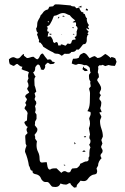

<svg xmlns="http://www.w3.org/2000/svg" viewBox="-20 -870 577 883"><path d="M365 -627Q374 -625 380.5 -617Q387 -609 392 -602Q398 -605 403.5 -608Q409 -611 416 -612L429 -603Q440 -604 448 -610Q456 -616 464 -622Q472 -618 478.5 -612.5Q485 -607 491 -602V-608Q501 -607 510 -602L516 -586Q514 -581 512.5 -576Q511 -571 508 -567Q491 -567 479 -571L464 -566L452 -572Q446 -568 437 -570L431 -563Q433 -556 431.5 -549.5Q430 -543 430 -536Q434 -531 434 -525.5Q434 -520 435 -515Q432 -512 429.5 -508.5Q427 -505 427 -500Q432 -492 438.5 -482Q445 -472 445 -463Q445 -457 441.5 -452Q438 -447 438 -441L444 -432Q437 -423 437 -414Q440 -410 443 -406Q446 -402 446 -397Q446 -385 441 -372L447 -357V-354H438V-350L446 -335Q446 -329 443 -324Q440 -319 440 -313Q440 -295 446.5 -277.5Q453 -260 453 -242L446 -226L451 -210L445 -196Q445 -191 448.5 -186Q452 -181 452 -176Q452 -169 447 -164.5Q442 -160 442 -153L447 -142Q440 -136 435.5 -127Q431 -118 431 -108L424 -96L427 -83L425 -73Q420 -68 413.5 -67.5Q407 -67 402 -64Q393 -59 389 -53.5Q385 -48 381 -43.5Q377 -39 370.5 -37.5Q364 -36 350 -39Q345 -31 338.5 -25Q332 -19 332 -9L321 -7Q316 -12 310.5 -16.5Q305 -21 303 -28Q297 -28 292.5 -24.5Q288 -21 283 -21Q271 -21 258 -26Q252 -10 235 -10Q227 -10 223 -11Q219 -12 217 -14Q215 -16 212.5 -19.5Q210 -23 206 -28Q201 -34 192.5 -33Q184 -32 178 -37Q171 -42 168 -50.5Q165 -59 157 -64Q151 -68 143.5 -69Q136 -70 131 -75L129 -85Q121 -85 119 -94Q117 -103 113 -108Q108 -142 95 -172Q95 -180 97 -186.5Q99 -193 102 -200L98 -209Q98 -217 97 -225Q96 -233 96 -241L97 -248L107 -258Q106 -260 104 -265Q102 -270 102 -272Q102 -281 108 -286Q102 -288 98.5 -294Q95 -300 92 -305Q92 -310 96 -312Q100 -314 104 -316Q105 -324 105 -332.5Q105 -341 107 -349Q106 -356 101.5 -360.5Q97 -365 93 -370Q93 -375 95.5 -379Q98 -383 101 -387L96 -397Q98 -401 100.5 -405Q103 -409 104 -414L96 -425Q96 -432 102.5 -436.5Q109 -441 114 -444Q113 -449 109 -453.5Q105 -458 105 -464Q111 -470 111 -477Q111 -486 106 -494Q106 -501 111 -509Q109 -517 109 -522Q109 -528 113 -538Q105 -543 96 -545Q87 -547 79 -552L83 -563Q76 -563 70.5 -567.5Q65 -572 60 -576Q54 -576 50 -571.5Q46 -567 41 -567L25 -575Q21 -584 21 -597Q25 -601 30.5 -604Q36 -607 42 -607Q45 -607 50.5 -604Q56 -601 60 -601Q69 -601 75.5 -610Q82 -619 90 -622V-614L104 -603Q112 -603 119 -606Q126 -609 134 -609Q138 -606 142 -602.5Q146 -599 151 -597Q159 -601 161.5 -608.5Q164 -616 170 -622L177 -624Q182 -616 187.5 -609Q193 -602 199 -595Q205 -597 209 -597Q211 -597 212 -596Q213 -595 215 -595L220 -587L232 -584Q230 -577 223.5 -576Q217 -575 211 -575L200 -582Q193 -578 187 -570L188 -565Q188 -555 179 -548L167 -551L168 -555L162 -570L155 -574Q147 -570 142 -560Q142 -552 140.5 -546.5Q139 -541 132 -536Q136 -532 138 -526.5Q140 -521 144 -517Q138 -513 138 -503L139 -477Q142 -470 143.5 -463Q145 -456 147 -449L139 -441L143 -426L139 -415Q140 -408 143.5 -406Q147 -404 147 -394L141 -381Q144 -373 144 -364Q144 -362 143 -359Q142 -356 141 -354L148 -343V-323L141 -310Q142 -304 140 -294L151 -280L152 -274Q152 -267 147.5 -261Q143 -255 139 -250L142 -240Q140 -234 143.5 -229.5Q147 -225 150 -220Q149 -215 148.5 -211Q148 -207 148 -202Q148 -185 155 -171.5Q162 -158 162 -141Q162 -132 164 -128Q166 -124 169.5 -123Q173 -122 178 -123Q183 -124 189 -124H195Q196 -121 196.5 -115Q197 -109 198.5 -103.5Q200 -98 202.5 -94Q205 -90 210 -90Q217 -95 224.5 -95.5Q232 -96 240 -96L262 -75Q270 -83 277 -83Q282 -83 286 -80Q290 -77 295 -77Q303 -77 305 -83.5Q307 -90 312 -95L334 -97Q339 -101 343.5 -105.5Q348 -110 349 -117Q358 -120 364.5 -124Q371 -128 381 -128Q389 -132 387.5 -139Q386 -146 391 -151V-167Q391 -173 392 -179.5Q393 -186 396 -192L390 -205Q396 -211 396 -221Q396 -227 394.5 -228.5Q393 -230 392 -232Q391 -234 391 -238Q391 -242 394 -252L389 -280Q394 -292 394 -301Q394 -307 393 -313Q392 -319 390 -324Q391 -330 394 -335.5Q397 -341 397 -348L396 -355L382 -359Q392 -374 393 -398.5Q394 -423 394 -441Q394 -447 392 -452.5Q390 -458 390 -464L397 -472Q397 -480 395.5 -484Q394 -488 396 -496Q391 -501 390 -507.5Q389 -514 389 -521Q389 -526 391.5 -529.5Q394 -533 397 -536Q394 -541 394 -547Q394 -553 393 -558Q388 -565 381.5 -568.5Q375 -572 367 -570Q355 -576 340 -576L330 -572Q325 -572 320 -574Q315 -576 310 -578Q311 -589 316 -600H323Q334 -600 342 -604Q346 -616 350 -619Q354 -622 365 -627ZM364 -565 367 -558Q372 -556 377 -553Q382 -550 383 -544L370 -543L359 -552ZM358 -172 366 -179 374 -174 369 -172ZM365 -240 370 -244 376 -243V-242L372 -238ZM321 -213V-216L328 -211L324 -206ZM273 -111 274 -113 281 -111 278 -108ZM207 -839 224 -841Q227 -844 229.5 -847Q232 -850 237 -850Q254 -850 271 -848Q288 -846 305 -845Q309 -841 314 -841Q319 -841 324 -840L331 -832L341 -834L345 -833Q346 -828 349 -823.5Q352 -819 355 -815L364 -813L362 -809L370 -805Q372 -800 373.5 -794.5Q375 -789 380 -786L379 -781Q379 -775 381.5 -767.5Q384 -760 389 -755L384 -746L390 -738L386 -735L378 -741V-735L388 -724L382 -717L387 -712L382 -707Q378 -697 379 -686.5Q380 -676 372 -668L362 -666Q357 -660 352 -653Q347 -646 340 -641L333 -643Q327 -635 322.5 -633Q318 -631 308 -631Q303 -623 294 -622.5Q285 -622 277 -623L265 -614Q262 -614 260.5 -615.5Q259 -617 257 -618.5Q255 -620 251 -621.5Q247 -623 240 -623Q236 -623 231.5 -624.5Q227 -626 225 -629Q213 -634 201.5 -641Q190 -648 179 -655Q175 -665 169 -670Q168 -673 166 -673.5Q164 -674 162 -674.5Q160 -675 159 -677Q158 -679 160 -686Q156 -691 155 -698Q154 -705 150 -710L154 -720Q149 -723 148 -728.5Q147 -734 146 -739Q151 -745 151 -756Q151 -765 153 -770.5Q155 -776 157.5 -780Q160 -784 162.5 -788.5Q165 -793 167 -800Q173 -805 175.5 -809Q178 -813 180.5 -816Q183 -819 187 -821.5Q191 -824 201 -827ZM228 -797Q226 -794 223.5 -786.5Q221 -779 217 -771.5Q213 -764 209.5 -758Q206 -752 203 -752L195 -747L200 -742L197 -732L198 -726L206 -723Q202 -719 201 -712.5Q200 -706 199 -701L210 -703L214 -702Q217 -697 220.5 -691.5Q224 -686 224 -679L229 -672L240 -677Q245 -675 246 -670.5Q247 -666 248 -661H259L260 -666Q266 -666 271 -663.5Q276 -661 282 -660L291 -670L301 -668L307 -671Q310 -682 312.5 -685Q315 -688 327 -688L328 -691L323 -699L331 -704Q332 -709 332.5 -714Q333 -719 332 -724L337 -739L335 -746L329 -752L330 -759L329 -767H315V-769L326 -776Q319 -781 312.5 -787Q306 -793 301 -800Q293 -802 286 -806Q279 -810 271 -810Q260 -810 249.5 -804Q239 -798 228 -797ZM384 -821 374 -823 376 -831 384 -827ZM338 -837Q342 -839 346 -840Q350 -841 354 -844L355 -836H350ZM206 -713 207 -715H216V-710H213ZM250 -793 254 -792 248 -785H246V-786Q246 -789 250 -793ZM265 -796 272 -798 278 -794 273 -793ZM313 -744V-745H319L318 -740Q313 -740 313 -744ZM202 -774 199 -769 204 -767V-771ZM323 -712 315 -710V-711L319 -715ZM261 -712 262 -713 266 -710Z"/></svg>

Font: ErikasBuero
Style: Regular
Weight: 400
Designer: Peter Wiegel
Foundry: Peter Wiegel
Version: Version 1.006